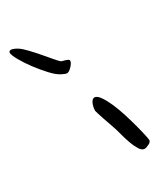

<svg xmlns="http://www.w3.org/2000/svg" viewBox="-242 -613 527 606"><g transform="rotate(-30 21.5 -310.0)"><path d="M132 -86Q132 -79 121.5 -74Q111 -69 106 -69Q96 -69 88 -82Q80 -95 74 -112Q68 -129 64 -144.5Q60 -160 58 -166Q55 -176 50 -190Q45 -204 40.5 -217Q36 -230 33 -240Q30 -250 30 -251Q30 -265 35.5 -277Q41 -289 49 -289Q58 -289 68 -275Q78 -261 87.5 -239.5Q97 -218 105 -192.5Q113 -167 119 -144.5Q125 -122 128.5 -105.5Q132 -89 132 -86ZM-111 -548Q-108 -551 -104 -551Q-99 -551 -91.5 -547.5Q-84 -544 -77 -539Q-70 -534 -56 -519.5Q-42 -505 -28 -488.5Q-14 -472 -2 -458Q10 -444 14 -441Q15 -440 19 -439Q23 -438 28 -436.5Q33 -435 37 -433Q41 -431 41 -428Q41 -420 30.5 -409Q20 -398 13 -398Q7 -398 -6 -405Q-20 -412 -38 -431.5Q-56 -451 -72.5 -473Q-89 -495 -100.5 -515.5Q-112 -536 -112 -545Q-112 -546 -111.5 -546.5Q-111 -547 -111 -548Z"/></g></svg>

Font: Reenie Beanie
Style: Regular
Weight: 500
Designer: James Grieshaber
Foundry: James Grieshaber
Version: Version 1.000